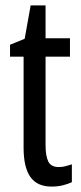

<svg xmlns="http://www.w3.org/2000/svg" viewBox="-20 -678 299 708"><path d="M197 -62Q209 -62 221 -65Q233 -68 245 -72V-6Q229 1 211 5.5Q193 10 170 10Q117 10 92 -25.5Q67 -61 67 -133V-469H17V-513L71 -535L93 -658H148V-537H238V-469H148V-143Q148 -103 158 -82.5Q168 -62 197 -62Z"/></svg>

Font: Noto Sans Ethiopic ExtraCondensed
Style: Regular
Weight: 400
Width: 2
Designer: Monotype Design Team
Foundry: Monotype Imaging Inc.
Version: Version 2.102; ttfautohint (v1.8.4.7-5d5b)